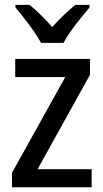

<svg xmlns="http://www.w3.org/2000/svg" viewBox="-20 -786 434 806"><path d="M364.7 0H30.3V-60.5L253.9 -462.4H43.9V-538.6H357.9V-472.2L137.7 -75.7H364.7ZM152.3 -606Q140.6 -627.9 122.1 -654.5Q103.5 -681.2 83 -707.5Q62.5 -733.9 44.9 -754.4V-765.6H104Q126 -748 151.1 -723.4Q176.3 -698.7 199.2 -672.4Q224.6 -700.7 247.8 -722.7Q271 -744.6 295.9 -765.6H355.5V-754.4Q338.9 -734.9 317.9 -708.7Q296.9 -682.6 277.6 -655.5Q258.3 -628.4 246.6 -606Z"/></svg>

Font: Open Sans SemiCondensed Medium
Style: Regular
Weight: 500
Width: 4
Designer: Monotype Design Team
Foundry: Monotype Imaging Inc.
Version: Version 3.000